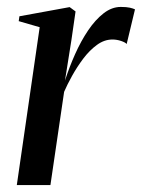

<svg xmlns="http://www.w3.org/2000/svg" viewBox="-20 -534 410 554"><path d="M28.5 0 94.5 -455.5 34 -473 36 -487 181 -513.5 198 -501 186 -418 167.5 -301.5Q180 -340.5 196.8 -378Q213.5 -415.5 234.2 -446.2Q255 -477 278.8 -495.5Q302.5 -514 328.5 -514Q345 -514 354.8 -511.8Q364.5 -509.5 369.5 -507L345.5 -407Q342 -411.5 329.5 -415.8Q317 -420 304.5 -420Q281 -420 259.8 -404.5Q238.5 -389 220.2 -364.8Q202 -340.5 187.8 -314.8Q173.5 -289 165 -269L125.5 0Z"/></svg>

Font: Merriweather 144pt
Style: Italic
Weight: 400
Italic angle: -7.8°
Version: Version 2.101